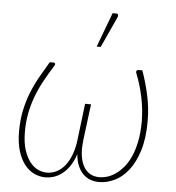

<svg xmlns="http://www.w3.org/2000/svg" viewBox="-53 -779 766 836"><g transform="rotate(5 330.5 -361.0)"><path d="M44.5 0ZM179.5 -13Q203 -13 223.2 -23.2Q243.5 -33.5 259 -52.8Q274.5 -72 285.2 -99.5Q296 -127 300.5 -161L320.5 -326H346.5L326 -164H326.5Q322 -129.5 325.8 -101.5Q329.5 -73.5 340.2 -53.8Q351 -34 368.8 -23.5Q386.5 -13 410.5 -13Q425 -13 442.8 -18Q460.5 -23 478.5 -35Q496.5 -47 513.5 -66.5Q530.5 -86 543.8 -114.8Q557 -143.5 565 -182.5Q573 -221.5 573 -272Q573 -321.5 561.8 -376Q550.5 -430.5 530.5 -480Q528.5 -486.5 532.2 -489.8Q536 -493 540 -493H556Q573.5 -445 586 -388.8Q598.5 -332.5 598.5 -274.5Q598.5 -199 581.8 -145.5Q565 -92 538 -57.8Q511 -23.5 477.5 -7.8Q444 8 410.5 8Q391 8 373.2 1.8Q355.5 -4.5 341.2 -18.2Q327 -32 317.8 -53.2Q308.5 -74.5 306 -104.5Q296 -74.5 281.8 -53.2Q267.5 -32 250.2 -18.2Q233 -4.5 213.8 1.8Q194.5 8 175.5 8Q149.5 8 125.8 -3.5Q102 -15 84 -38.5Q66 -62 55.2 -97.5Q44.5 -133 44.5 -181.5Q44.5 -230.5 53 -271.5Q61.5 -312.5 76 -349.8Q90.5 -387 110 -421.8Q129.5 -456.5 151.5 -493H167.5Q172 -493 174.5 -489.8Q177 -486.5 173 -479.5Q148.5 -441 129.2 -405.2Q110 -369.5 97 -333.8Q84 -298 77 -261Q70 -224 70 -183.5Q70 -134.5 80.8 -102Q91.5 -69.5 107.8 -49.5Q124 -29.5 143.2 -21.2Q162.5 -13 179.5 -13ZM349 -578.5 405.5 -729.5H422Q427.5 -729.5 429.5 -724.5Q431.5 -719.5 428 -712.5L366.5 -578.5Z"/></g></svg>

Font: Lato Thin
Style: Italic
Weight: 200
Italic angle: -7°
Designer: Lukasz Dziedzic
Foundry: tyPoland Lukasz Dziedzic
Version: Version 2.007; 2014-02-27